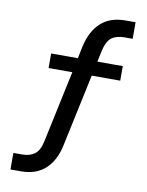

<svg xmlns="http://www.w3.org/2000/svg" viewBox="-97 -782 794 1040"><g transform="rotate(10 300.0 -262.5)"><path d="M34 189V98H82Q125 98 151.5 78Q178 58 189 4L277 -409L294 -388H142V-468H306L285 -449L303 -536Q322 -621 372.5 -667.5Q423 -714 508 -714H563V-623H518Q473 -623 447 -603Q421 -583 409 -528L392 -449L377 -468H536V-388H361L384 -410L294 12Q276 96 225.5 142.5Q175 189 91 189Z"/></g></svg>

Font: Nunito Sans 8pt SemiBold
Style: Regular
Weight: 600
Version: Version 3.101;gftools[0.9.27]